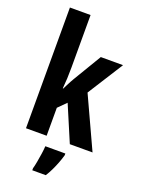

<svg xmlns="http://www.w3.org/2000/svg" viewBox="-179 -837 833 1136"><g transform="rotate(20 237.5 -269.5)"><path d="M186 -429Q186 -395 184.5 -361.5Q183 -328 180 -296H183Q190 -310 196.5 -323Q203 -336 209.5 -348Q216 -360 222 -370L328 -547H468L326 -323L475 0H332L236 -226L186 -176V0H56V-760H186ZM326 72Q319 97 309 123Q299 149 287 174Q275 199 261 221H176V208Q181 191 186 163.5Q191 136 195 108.5Q199 81 200 61H326Z"/></g></svg>

Font: Noto Sans Khmer ExtraCondensed
Style: Bold
Weight: 700
Width: 2
Designer: Danh Hong and the Monotype Design Team
Foundry: Monotype Imaging Inc.
Version: Version 2.004